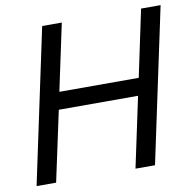

<svg xmlns="http://www.w3.org/2000/svg" viewBox="-79 -790 875 870"><g transform="rotate(-10 358.0 -355.0)"><path d="M170.9 -710H261.2L195.8 -402.8H561L626 -710H715.8L564.9 0H475.1L543.9 -323.2H179.2L109.9 0H20Z"/></g></svg>

Font: Rawline Medium
Style: Italic
Weight: 500
Italic angle: -12°
Designer: Matt McInerney, Pablo Impallari, Rodrigo Fuenzalida
Foundry: Matt McInerney, Pablo Impallari, Rodrigo Fuenzalida
Version: Version 4.020;PS 004.020;hotconv 1.0.88;makeotf.lib2.5.64775